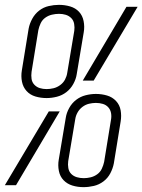

<svg xmlns="http://www.w3.org/2000/svg" viewBox="-39 -763 587 791"><path d="M153 -359Q129 -359 107 -365.5Q85 -372 70.5 -388Q56 -404 51.5 -426.5Q47 -449 51 -473L79 -645Q83 -666 94 -686Q105 -706 122.5 -719.5Q140 -733 161.5 -738Q183 -743 204 -743Q228 -743 250 -736.5Q272 -730 286.5 -714.5Q301 -699 305.5 -676Q310 -653 306 -630L277 -457Q274 -437 263 -417Q252 -397 234.5 -383.5Q217 -370 195.5 -364.5Q174 -359 153 -359ZM347 -431H302L482 -735H528ZM153 -396Q167 -396 181.5 -399.5Q196 -403 209 -412.5Q222 -422 229 -435.5Q236 -449 238 -463L267 -636Q269 -650 266.5 -664.5Q264 -679 254.5 -688.5Q245 -698 232 -702Q219 -706 204 -706Q190 -706 175 -702.5Q160 -699 147.5 -690Q135 -681 128.5 -667Q122 -653 119 -639L91 -467Q89 -452 91 -438Q93 -424 102.5 -414Q112 -404 125 -400Q138 -396 153 -396ZM305 8Q281 8 259.5 1.5Q238 -5 223 -20.5Q208 -36 203.5 -59Q199 -82 203 -105L232 -278Q235 -298 246 -318Q257 -338 274.5 -351.5Q292 -365 313.5 -370.5Q335 -376 356 -376Q380 -376 402 -369.5Q424 -363 439 -347Q454 -331 458 -308.5Q462 -286 458 -262L430 -90Q426 -69 415.5 -49Q405 -29 387 -15.5Q369 -2 347.5 3Q326 8 305 8ZM306 -29Q320 -29 334.5 -32.5Q349 -36 361.5 -45Q374 -54 380.5 -68Q387 -82 390 -96L418 -268Q421 -283 418.5 -297Q416 -311 407 -321Q398 -331 384.5 -335Q371 -339 356 -339Q342 -339 327.5 -335.5Q313 -332 300.5 -322.5Q288 -313 280.5 -299.5Q273 -286 271 -272L242 -99Q240 -85 242.5 -70.5Q245 -56 254.5 -46.5Q264 -37 277.5 -33Q291 -29 306 -29ZM-19 0 162 -304H207L27 0Z"/></svg>

Font: Iosevka Curly Slab Extralight
Style: Italic
Weight: 200
Italic angle: -9°
Monospace: yes
Designer: Belleve Invis
Foundry: Belleve Invis
Version: Version 22.1.2; ttfautohint (v1.8.4)